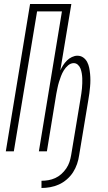

<svg xmlns="http://www.w3.org/2000/svg" viewBox="-20 -755 540 958"><path d="M187 183V147Q204 147 221.5 144Q239 141 255.5 133.5Q272 126 286 113.5Q300 101 310.5 85.5Q321 70 326.5 53.5Q332 37 335 19Q347 -51 358.5 -122Q370 -193 382 -264Q384 -277 386 -289.5Q388 -302 389 -314.5Q390 -327 390.5 -339.5Q391 -352 390.5 -364.5Q390 -377 388 -389Q386 -401 382 -412Q378 -423 369 -431.5Q360 -440 348 -440Q333 -440 320 -429Q307 -418 298.5 -404Q290 -390 284.5 -375.5Q279 -361 274.5 -346.5Q270 -332 267 -317Q264 -302 261 -287L214 0H174L289 -698H165L49 0H9L130 -735H336L281 -404Q287 -417 295 -429.5Q303 -442 314 -453Q325 -464 339 -470.5Q353 -477 366 -477Q383 -477 395.5 -468Q408 -459 415 -445.5Q422 -432 425 -417Q428 -402 429.5 -386.5Q431 -371 431 -355Q431 -339 429.5 -323Q428 -307 426 -290.5Q424 -274 421 -258L375 19Q372 41 364.5 63Q357 85 344.5 104.5Q332 124 313.5 140Q295 156 274 165.5Q253 175 230.5 179Q208 183 187 183Z"/></svg>

Font: Iosevka SS04 Extralight
Style: Italic
Weight: 200
Italic angle: -9°
Monospace: yes
Designer: Belleve Invis
Foundry: Belleve Invis
Version: Version 19.0.0; ttfautohint (v1.8.4)